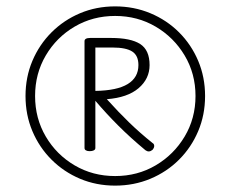

<svg xmlns="http://www.w3.org/2000/svg" viewBox="-20 -1073 723 602"><path d="M341 -491Q282 -491 231 -512.5Q180 -534 141.5 -572.5Q103 -611 81.5 -662Q60 -713 60 -772Q60 -831 81.5 -882Q103 -933 141.5 -971.5Q180 -1010 231 -1031.5Q282 -1053 341 -1053Q400 -1053 451.5 -1031.5Q503 -1010 541.5 -971.5Q580 -933 601.5 -882Q623 -831 623 -772Q623 -713 601.5 -662Q580 -611 541.5 -572.5Q503 -534 451.5 -512.5Q400 -491 341 -491ZM341 -521Q411 -521 468 -554.5Q525 -588 559 -645Q593 -702 593 -772Q593 -842 559 -899Q525 -956 468 -989.5Q411 -1023 341 -1023Q271 -1023 214 -989.5Q157 -956 123.5 -899Q90 -842 90 -772Q90 -702 123.5 -645Q157 -588 214 -554.5Q271 -521 341 -521ZM261 -599Q254 -599 249.5 -601.5Q245 -604 245 -609V-944Q245 -954 263 -954H328Q390 -954 419.5 -935Q449 -916 449 -869Q449 -826 414.5 -796.5Q380 -767 315 -762Q351 -722 385 -689Q419 -656 459 -624Q463 -622 463.5 -616Q464 -610 458 -603Q447 -594 436 -602Q389 -641 351 -679Q313 -717 279 -757V-609Q279 -604 274 -601.5Q269 -599 261 -599ZM279 -788Q347 -789 380.5 -809.5Q414 -830 414 -869Q414 -899 394.5 -911.5Q375 -924 333 -924H279Z"/></svg>

Font: Playwrite US Modern Thin
Style: Regular
Weight: 250
Designer: Veronika Burian, José Scaglione
Foundry: TypeTogether
Version: Version 1.003